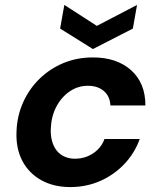

<svg xmlns="http://www.w3.org/2000/svg" viewBox="-20 -747 649 779"><path d="M265 12Q197 12 146.5 -16.5Q96 -45 70 -95.5Q44 -146 47 -213Q49 -276 73.5 -331Q98 -386 140 -427Q182 -468 237 -491Q292 -514 357 -514Q454 -514 512 -462Q570 -410 570 -319H428Q426 -357 401 -378Q376 -399 337 -399Q296 -399 262.5 -376Q229 -353 208.5 -314Q188 -275 186 -224Q185 -196 191.5 -173.5Q198 -151 210.5 -135.5Q223 -120 242 -111.5Q261 -103 284 -103Q311 -103 334.5 -112.5Q358 -122 376.5 -140Q395 -158 404 -183H547Q526 -125 484 -81Q442 -37 386 -12.5Q330 12 265 12ZM536 -727 519 -631 357 -548 224 -631 241 -727 373 -642Z"/></svg>

Font: DM Sans 16pt
Style: Bold Italic
Weight: 700
Italic angle: -10°
Version: Version 4.004;gftools[0.9.30]